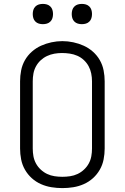

<svg xmlns="http://www.w3.org/2000/svg" viewBox="-20 -957 640 985"><path d="M300 8Q272 8 244 3.5Q216 -1 190 -12.5Q164 -24 143 -43Q122 -62 108 -86.5Q94 -111 88.5 -139Q83 -167 83 -195V-540Q83 -568 88.5 -596Q94 -624 108 -648.5Q122 -673 143.5 -692Q165 -711 190.5 -722.5Q216 -734 244 -740Q272 -746 300 -746Q328 -746 356 -740Q384 -734 409.5 -722.5Q435 -711 456.5 -692Q478 -673 492 -648.5Q506 -624 511.5 -596Q517 -568 517 -540V-195Q517 -167 511.5 -139Q506 -111 492 -86.5Q478 -62 457 -43Q436 -24 410 -12.5Q384 -1 356 3.5Q328 8 300 8ZM300 -50Q320 -50 340 -53Q360 -56 378 -64.5Q396 -73 411 -87Q426 -101 435.5 -118.5Q445 -136 448.5 -155.5Q452 -175 452 -195V-540Q452 -560 448 -580Q444 -600 434.5 -617.5Q425 -635 410 -649Q395 -663 376.5 -671Q358 -679 338 -682Q318 -685 298 -685Q278 -685 258.5 -681.5Q239 -678 221 -669.5Q203 -661 188.5 -647.5Q174 -634 164.5 -616.5Q155 -599 151.5 -579.5Q148 -560 148 -540V-195Q148 -175 151.5 -155.5Q155 -136 164.5 -118.5Q174 -101 189 -87Q204 -73 222 -64.5Q240 -56 260 -53Q280 -50 300 -50ZM400 -833Q389 -833 379 -836Q369 -839 361.5 -846.5Q354 -854 351 -864Q348 -874 348 -885Q348 -896 351 -906Q354 -916 361.5 -923.5Q369 -931 379 -934Q389 -937 400 -937Q411 -937 421 -934Q431 -931 438.5 -923.5Q446 -916 449 -906Q452 -896 452 -885Q452 -874 449 -864Q446 -854 438.5 -846.5Q431 -839 421 -836Q411 -833 400 -833ZM200 -833Q189 -833 179 -836Q169 -839 161.5 -846.5Q154 -854 151 -864Q148 -874 148 -885Q148 -896 151 -906Q154 -916 161.5 -923.5Q169 -931 179 -934Q189 -937 200 -937Q211 -937 221 -934Q231 -931 238.5 -923.5Q246 -916 249 -906Q252 -896 252 -885Q252 -874 249 -864Q246 -854 238.5 -846.5Q231 -839 221 -836Q211 -833 200 -833Z"/></svg>

Font: Iosevka Custom Light Extended
Style: Regular
Weight: 300
Width: 7
Monospace: yes
Designer: Belleve Invis
Foundry: Belleve Invis
Version: Version 11.2.4; ttfautohint (v1.8.4)